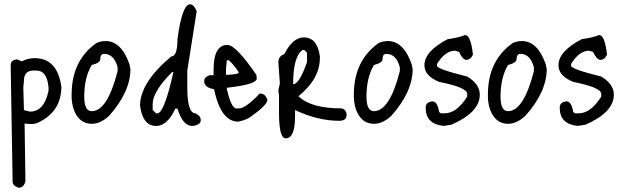

<svg xmlns="http://www.w3.org/2000/svg" viewBox="-20 -569 2909 898"><path d="M142 -297Q248 -297 267 -164Q267 -46 157 5Q145 11 124 11H117L95 9V11L99 278Q92 309 67 309Q39 300 39 280L30 -264Q30 -290 61 -291L82 -282Q110 -297 142 -297ZM92 -191 89 -160 92 -54 120 -47Q187 -47 207 -145V-160Q200 -239 151 -239H136Q92 -239 92 -191Z M474 -377Q548 -377 586 -267L590 -246Q590 -139 490 -27Q450 10 409 10Q349 10 324 -59Q315 -91 315 -115V-127Q315 -285 430 -367Q450 -377 474 -377ZM374 -117Q374 -49 409 -49Q482 -49 530 -236V-255Q513 -317 467 -317Q449 -317 449 -292Q449 -275 409 -265Q374 -206 374 -117Z M869 -549Q886 -549 900 -517L856 -239V-161Q856 -39 894 -39Q919 -27 919 -7Q919 16 879 20Q835 20 810 -61H800Q763 20 710 20Q648 20 635 -74Q635 -183 781 -305Q810 -305 810 -386Q832 -549 869 -549ZM694 -82V-55L710 -39H716Q748 -39 791 -232H785Q694 -141 694 -82Z M1044 -359Q1084 -358 1179 -219L1181 -202Q1181 -174 1044 -159L1041 -156V-152Q1062 -62 1085 -62H1097Q1129 -62 1194 -131H1200Q1220 -131 1231 -102Q1231 -78 1147 -19Q1125 -6 1094 0Q1013 0 981 -152Q935 -159 935 -190Q935 -212 969 -219V-215L979 -219V-244Q979 -359 1044 -359ZM1050 -287H1041L1037 -250V-219H1041Q1097 -221 1097 -231Q1071 -270 1050 -287Z M1401 -394Q1464 -394 1476 -306V-297Q1476 -200 1376 -119Q1434 -62 1579 -62Q1601 -55 1601 -31Q1601 -4 1566 -4Q1468 -4 1360 -54V-25Q1360 78 1316 78Q1285 78 1285 -41V-119L1282 -147L1289 -179L1282 -275V-279Q1282 -306 1310 -316Q1349 -394 1401 -394ZM1351 -175Q1380 -175 1416 -279V-322L1404 -335H1395Q1351 -305 1351 -175Z M1794 -377Q1868 -377 1906 -267L1910 -246Q1910 -139 1810 -27Q1770 10 1729 10Q1669 10 1644 -59Q1635 -91 1635 -115V-127Q1635 -285 1750 -367Q1770 -377 1794 -377ZM1694 -117Q1694 -49 1729 -49Q1802 -49 1850 -236V-255Q1833 -317 1787 -317Q1769 -317 1769 -292Q1769 -275 1729 -265Q1694 -206 1694 -117Z M2155 -405Q2182 -405 2192 -314Q2182 -289 2159 -289Q2143 -292 2127 -326L2109 -332Q2062 -332 2024 -270V-261Q2024 -246 2165 -211Q2224 -176 2224 -126Q2224 -44 2092 14L2055 20Q1971 11 1971 -64V-67Q1971 -91 2002 -95Q2026 -95 2034 -45L2042 -39H2059Q2116 -39 2165 -117V-130Q2165 -160 2034 -186Q1965 -214 1965 -264Q1965 -329 2074 -386Q2122 -392 2155 -405Z M2421 -377Q2495 -377 2533 -267L2537 -246Q2537 -139 2437 -27Q2397 10 2356 10Q2296 10 2271 -59Q2262 -91 2262 -115V-127Q2262 -285 2377 -367Q2397 -377 2421 -377ZM2321 -117Q2321 -49 2356 -49Q2429 -49 2477 -236V-255Q2460 -317 2414 -317Q2396 -317 2396 -292Q2396 -275 2356 -265Q2321 -206 2321 -117Z M2782 -405Q2809 -405 2819 -314Q2809 -289 2786 -289Q2770 -292 2754 -326L2736 -332Q2689 -332 2651 -270V-261Q2651 -246 2792 -211Q2851 -176 2851 -126Q2851 -44 2719 14L2682 20Q2598 11 2598 -64V-67Q2598 -91 2629 -95Q2653 -95 2661 -45L2669 -39H2686Q2743 -39 2792 -117V-130Q2792 -160 2661 -186Q2592 -214 2592 -264Q2592 -329 2701 -386Q2749 -392 2782 -405Z"/></svg>

Font: Just Me Again Down Here
Style: Regular
Weight: 400
Designer: Kimberly Geswein
Foundry: Kimberly Geswein
Version: Version 1.002 2007